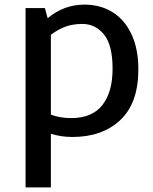

<svg xmlns="http://www.w3.org/2000/svg" viewBox="-20 -579 666 834"><path d="M581 -278Q581 -131 502.5 -57.5Q424 16 295 16Q245 16 201 2V235H91V-544H175L187 -500Q258 -559 347 -559Q416 -559 469 -526Q522 -493 551.5 -429.5Q581 -366 581 -278ZM469 -280Q469 -384 431.5 -429.5Q394 -475 338 -475Q298 -475 266.5 -464Q235 -453 201 -428V-81Q241 -66 289 -66Q380 -66 424.5 -122.5Q469 -179 469 -280Z"/></svg>

Font: Martel Sans SemiBold
Style: Regular
Weight: 600
Designer: Dan Reynolds and Mathieu Réguer
Foundry: Dan Reynolds and Mathieu Réguer
Version: Version 1.002; ttfautohint (v1.1) -l 5 -r 5 -G 72 -x 0 -D la